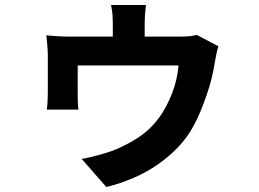

<svg xmlns="http://www.w3.org/2000/svg" viewBox="-20 -660 1040 771"><path d="M857 -474Q852 -460 848 -438.5Q844 -417 842 -406Q838 -379 830 -346.5Q822 -314 810.5 -280.5Q799 -247 785.5 -214Q772 -181 757 -154Q733 -109 696.5 -70.5Q660 -32 615 -0.5Q570 31 517 54Q464 77 407 91L308 -22Q322 -24 339 -28Q356 -32 372.5 -36.5Q389 -41 404 -45.5Q419 -50 430 -54Q483 -74 534 -107Q585 -140 622 -192Q651 -233 671.5 -286.5Q692 -340 697 -397H292V-280Q292 -266 292.5 -249Q293 -232 295 -220H168Q170 -235 171 -252.5Q172 -270 172 -287V-439Q172 -446 171.5 -456.5Q171 -467 170 -478Q169 -489 168 -499.5Q167 -510 166 -518Q186 -516 212.5 -514.5Q239 -513 262 -513H433V-566Q433 -583 432 -598.5Q431 -614 426 -640H566Q563 -614 562 -598.5Q561 -583 561 -566V-513H700Q750 -513 770 -520Z"/></svg>

Font: SpoqaHanSansJP-Bold
Style: Regular
Weight: 700
Designer: [Source Han Sans]
Ryoko NISHIZUKA  (kana & ideographs); Paul D. Hunt (Latin, Greek & Cyrillic); Wenlong ZHANG  (bopomofo
Foundry: Spoqa (http://bi.spoqa.com)
Version: Version 1.002.20150607